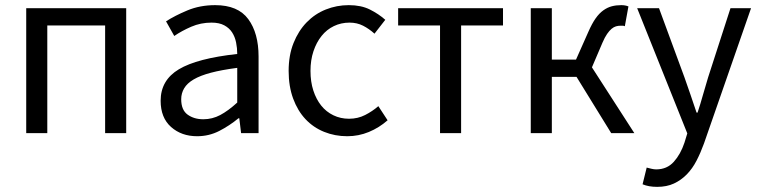

<svg xmlns="http://www.w3.org/2000/svg" viewBox="-20 -518 2954 747"><path d="M82 0V-486H471V0H389V-419H164V0Z M747 12Q686 12 645.5 -24Q605 -60 605 -126Q605 -206 676 -248.5Q747 -291 903 -308Q903 -331 898.5 -353Q894 -375 883 -392Q872 -409 852.5 -419.5Q833 -430 803 -430Q761 -430 724 -414Q687 -398 658 -378L626 -435Q660 -457 709 -477.5Q758 -498 817 -498Q906 -498 946 -443.5Q986 -389 986 -298V0H918L911 -58H908Q873 -29 833 -8.5Q793 12 747 12ZM771 -54Q806 -54 837 -70.5Q868 -87 903 -119V-254Q842 -246 800.5 -235Q759 -224 733.5 -209Q708 -194 696.5 -174.5Q685 -155 685 -132Q685 -90 710 -72Q735 -54 771 -54Z M1331 12Q1283 12 1241 -5Q1199 -22 1168.5 -54.5Q1138 -87 1120.5 -134.5Q1103 -182 1103 -242Q1103 -303 1122 -350.5Q1141 -398 1173 -431Q1205 -464 1247.5 -481Q1290 -498 1337 -498Q1385 -498 1419 -481Q1453 -464 1479 -441L1437 -387Q1416 -406 1392.5 -418Q1369 -430 1340 -430Q1307 -430 1279 -416.5Q1251 -403 1231 -378Q1211 -353 1199.5 -318.5Q1188 -284 1188 -242Q1188 -200 1199 -166Q1210 -132 1229.5 -107.5Q1249 -83 1277 -69.5Q1305 -56 1338 -56Q1372 -56 1400.5 -70.5Q1429 -85 1452 -105L1488 -50Q1455 -21 1415 -4.5Q1375 12 1331 12Z M1692 0V-419H1529V-486H1937V-419H1774V0Z M2045 0V-486H2127V-286H2221L2269 -394Q2283 -426 2297 -446Q2311 -466 2327 -477.5Q2343 -489 2360 -493.5Q2377 -498 2397 -498Q2413 -498 2425 -493L2411 -416Q2406 -418 2403 -418Q2400 -418 2395 -418Q2385 -418 2376.5 -415.5Q2368 -413 2359.5 -406Q2351 -399 2342 -386Q2333 -373 2324 -352L2283 -256L2448 0H2358L2223 -219H2127V0Z M2537 209Q2520 209 2506 206.5Q2492 204 2480 199L2496 134Q2504 136 2514 138.5Q2524 141 2533 141Q2575 141 2601.5 111.5Q2628 82 2643 37L2654 1L2459 -486H2544L2643 -217Q2654 -185 2666.5 -149.5Q2679 -114 2690 -80H2694Q2705 -113 2715 -149Q2725 -185 2735 -217L2822 -486H2902L2719 40Q2706 76 2690 107Q2674 138 2652 160.5Q2630 183 2602 196Q2574 209 2537 209Z"/></svg>

Font: Pinyin1712
Style: Regular
Weight: 400
Version: Version 1